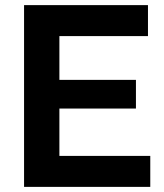

<svg xmlns="http://www.w3.org/2000/svg" viewBox="-20 -730 641 750"><path d="M212 -306H511V-418H212V-589H558V-710H74V0H567V-121H212Z"/></svg>

Font: RT Raleway Bold
Style: Regular
Weight: 400
Designer: Matt McInerney, Pablo Impallari, Rodrigo Fuenzalida — Edited by Milan Moffatt in April 2016
Foundry: Matt McInerney, Pablo Impallari, Rodrigo Fuenzalida — Edited by Milan Moffatt in April 2016
Version: Version 3.001